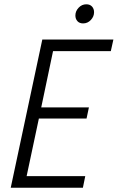

<svg xmlns="http://www.w3.org/2000/svg" viewBox="-20 -874 548 894"><path d="M30 0 177 -690H508L496 -636H227L172 -374H394L383 -322H161L104 -54H377L366 0ZM331 -802Q331 -822 346 -838Q361 -854 382 -854Q399 -854 408.5 -843.5Q418 -833 418 -817Q418 -797 403 -781Q388 -765 367 -765Q350 -765 340.5 -775.5Q331 -786 331 -802Z"/></svg>

Font: Radio Canada Condensed Light
Style: Italic
Weight: 300
Width: 3
Italic angle: -12°
Designer: Charles Daoud, Etienne Aubert Bonn, Alexandre Saumier Demers, Jacques Le Bailly
Foundry: Radio-Canada
Version: Version 2.104; ttfautohint (v1.8.4.7-5d5b);gftools[0.9.28.de